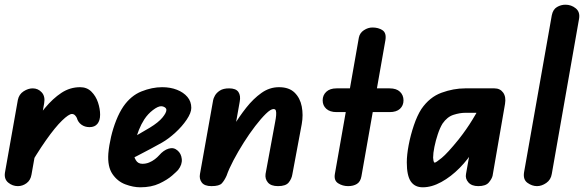

<svg xmlns="http://www.w3.org/2000/svg" viewBox="-26 -792 2488 817"><path d="M355 -251Q335 -251 320.5 -261.5Q306 -272 301 -290Q299 -295 293.5 -301Q288 -307 280 -307Q267 -307 238 -279Q209 -251 169.5 -195Q130 -139 82 -55L94 -239Q130 -290 164.5 -331.5Q199 -373 235.5 -397Q272 -421 315 -421Q344 -421 363 -402Q382 -383 391 -356Q400 -329 400 -304Q400 -279 388.5 -265Q377 -251 355 -251ZM50 0Q27 0 9 -15Q-9 -30 -5 -57L50 -367Q55 -391 74.5 -403.5Q94 -416 113 -416Q136 -416 151.5 -399Q167 -382 162 -353L108 -49Q104 -25 87 -12.5Q70 0 50 0Z M571 5Q541 5 507.5 -7.5Q474 -20 452.5 -51.5Q431 -83 435 -139Q438 -173 446.5 -209.5Q455 -246 468.5 -280Q482 -314 499 -339Q531 -385 576 -403Q621 -421 664 -421Q699 -421 727 -410Q755 -399 771.5 -379.5Q788 -360 788 -333Q788 -312 768.5 -283Q749 -254 720 -227.5Q691 -201 663 -185Q643 -174 615.5 -159Q588 -144 555.5 -127.5Q523 -111 488 -95L502 -187Q513 -192 533 -203Q553 -214 574.5 -227Q596 -240 612 -249Q648 -271 665 -291.5Q682 -312 682 -324Q682 -331 675 -335.5Q668 -340 660 -340Q646 -340 624.5 -323.5Q603 -307 588 -284Q575 -264 565 -239Q555 -214 549 -188Q543 -162 543 -140Q543 -126 552 -110.5Q561 -95 580 -95Q595 -95 608.5 -100.5Q622 -106 633 -114.5Q644 -123 651 -131Q670 -153 691.5 -159.5Q713 -166 729 -152Q745 -139 747.5 -115.5Q750 -92 732 -69Q727 -63 706.5 -45Q686 -27 652 -11Q618 5 571 5Z M1157 0Q1127 0 1114 -15.5Q1101 -31 1104 -52L1145 -274Q1148 -289 1149 -301.5Q1150 -314 1148 -321Q1146 -328 1138 -328Q1126 -328 1105.5 -308Q1085 -288 1060 -255.5Q1035 -223 1011 -185Q987 -147 967.5 -110Q948 -73 938 -44L925 -184Q944 -216 968 -256Q992 -296 1022 -334Q1052 -372 1086.5 -396.5Q1121 -421 1161 -421Q1204 -421 1227.5 -398Q1251 -375 1258 -339Q1265 -303 1258 -264L1218 -50Q1215 -31 1202.5 -15.5Q1190 0 1157 0ZM874 0Q844 0 832.5 -15.5Q821 -31 825 -52L881 -366Q882 -373 888.5 -385Q895 -397 909.5 -406.5Q924 -416 949 -416Q978 -416 988.5 -400.5Q999 -385 994 -359L938 -44Q929 -24 918 -12Q907 0 874 0Z M1455 0Q1432 0 1413 -12Q1394 -24 1399 -52L1501 -632Q1505 -652 1522.5 -663.5Q1540 -675 1559 -675Q1584 -675 1601.5 -663.5Q1619 -652 1614 -621L1512 -42Q1508 -19 1493 -9.5Q1478 0 1455 0ZM1347 -365Q1347 -387 1362.5 -401.5Q1378 -416 1406 -416H1632Q1661 -416 1676 -401.5Q1691 -387 1691 -365Q1691 -343 1676 -329Q1661 -315 1632 -315H1406Q1378 -315 1362.5 -329Q1347 -343 1347 -365Z M1773 5Q1739 5 1722 -20Q1705 -45 1705 -101Q1705 -133 1713 -175Q1721 -217 1735 -258.5Q1749 -300 1767 -328Q1802 -379 1853 -397.5Q1904 -416 1953 -416H2056V-312H1953Q1931 -312 1904 -303.5Q1877 -295 1857 -266Q1846 -248 1837 -221Q1828 -194 1822.5 -167Q1817 -140 1817 -121Q1817 -117 1818.5 -108.5Q1820 -100 1824 -100Q1829 -100 1853.5 -120Q1878 -140 1925 -198Q1959 -241 1984.5 -283Q2010 -325 2033 -366H2114Q2098 -331 2077.5 -296.5Q2057 -262 2035.5 -228Q2014 -194 1993 -159Q1967 -115 1930 -77.5Q1893 -40 1852 -17.5Q1811 5 1773 5ZM2009 0Q1981 0 1967 -16Q1953 -32 1957 -52L2001 -299V-416H2078Q2102 -416 2115 -398Q2128 -380 2123 -350L2070 -44Q2067 -31 2054 -15.5Q2041 0 2009 0Z M2259 0Q2238 0 2218.5 -14Q2199 -28 2204 -59L2322 -727Q2327 -752 2344 -762Q2361 -772 2380 -772Q2405 -772 2424 -756.5Q2443 -741 2438 -712L2322 -52Q2318 -27 2298.5 -13.5Q2279 0 2259 0Z"/></svg>

Font: Edu QLD Beginner
Style: Bold
Weight: 700
Designer: Tina and Corey Anderson
Foundry: Google for Education
Version: Version 1.003